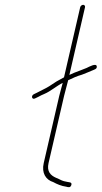

<svg xmlns="http://www.w3.org/2000/svg" viewBox="-20 -675 422 797"><path d="M262.5 -340 263 -342C283.8 -351.9 299.3 -359 320.3 -365C336 -370.6 351 -377.8 364.4 -383C372.4 -386.6 383.2 -388.7 381.7 -399.5C379.7 -414.5 350.5 -398.2 339.7 -393C325.2 -386.5 303.9 -379.6 288.1 -373L268 -364L332.9 -645C334.1 -650.3 330.5 -655 325.2 -655C319.9 -655 314.1 -650.3 312.9 -645L245.7 -354C234.3 -348 224 -342.3 214.8 -337L184.2 -317C167 -306.3 150.1 -299.5 133 -290L120.6 -284C107.3 -277.5 112.5 -258.9 126.6 -267L139 -273C147.4 -277.7 155.7 -281.7 163.8 -285C190.4 -296.1 213.9 -317.9 240.4 -331C237.9 -323 235.8 -315.3 234.1 -308C231 -297.3 228.3 -287 225.9 -277L161.5 2C151.9 43.7 170.5 71.6 201.3 81C215.1 88.8 235.2 97.5 254.9 100C263.2 102.2 271.6 105.1 275.8 94C278.3 87.3 276.4 83.3 270.1 82C260.4 80.8 255.8 79 245.2 77C235.1 74.6 221.4 65.7 212.5 63C190 53.1 173.5 37 181.5 2L246 -277C250.6 -297.1 257.6 -319 262.5 -340Z"/></svg>

Font: HoneyBee
Style: UltLitIt
Weight: 100
Foundry: Cannot Into Space Fonts
Version: Version 0.89